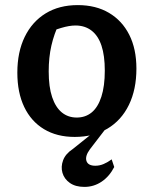

<svg xmlns="http://www.w3.org/2000/svg" viewBox="-20 -526 584 753"><path d="M273 11Q203 11 152.5 -19.5Q102 -50 75 -106.5Q48 -163 48 -241Q48 -322 77 -381.5Q106 -441 159 -473.5Q212 -506 285 -506Q356 -506 407.5 -475.5Q459 -445 487 -389.5Q515 -334 515 -257Q515 -175 485.5 -114.5Q456 -54 401.5 -21.5Q347 11 273 11ZM281 -65Q315 -65 339.5 -85Q364 -105 377.5 -146.5Q391 -188 391 -249Q391 -308 378 -347Q365 -386 339 -406Q313 -426 276 -426Q252 -426 220 -416.5Q188 -407 143 -388L213 -437Q192 -393 181.5 -347Q171 -301 171 -246Q171 -185 184.5 -145Q198 -105 222.5 -85Q247 -65 281 -65ZM311 207Q276 207 254 191.5Q232 176 225 152Q218 128 227.5 102.5Q237 77 266 58L367 -23H396L333 59Q313 86 319 105Q325 124 354 124Q371 124 387 117Q403 110 418 99L428 129Q409 166 378.5 186.5Q348 207 311 207Z"/></svg>

Font: Piazzolla Thin
Style: Bold
Weight: 700
Version: Version 2.005